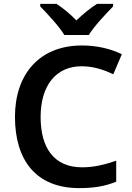

<svg xmlns="http://www.w3.org/2000/svg" viewBox="-20 -958 678 988"><path d="M311 -778H437C464 -823 526 -888 562 -925V-938H479C444 -916 409 -887 373 -853C340 -887 306 -915 271 -938H187V-925C224 -887 284 -823 311 -778ZM400 -617C463 -617 516 -598 563 -576L607 -679C546 -709 473 -724 402 -724C180 -724 57 -573 57 -357C57 -135 164 10 388 10C465 10 521 0 578 -23V-131C522 -112 466 -97 403 -97C260 -97 189 -194 189 -356C189 -519 269 -617 400 -617Z"/></svg>

Font: Noto Sans Syriac SemiBold
Style: Regular
Weight: 600
Designer: Patrick Giasson and the Monotype Design Team
Foundry: Monotype Imaging Inc.
Version: Version 3.000